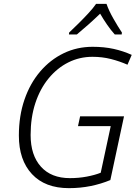

<svg xmlns="http://www.w3.org/2000/svg" viewBox="-20 -967 724 997"><path d="M338 10Q214 10 146 -63Q78 -136 78 -263Q78 -365 107 -449.5Q136 -534 188.5 -595.5Q241 -657 310.5 -690.5Q380 -724 461 -724Q521 -724 570.5 -713Q620 -702 664 -682L642 -631Q601 -649 556 -660.5Q511 -672 460 -672Q393 -672 335 -643Q277 -614 232.5 -560Q188 -506 163.5 -431.5Q139 -357 139 -266Q139 -161 192.5 -101.5Q246 -42 343 -42Q389 -42 431 -50Q473 -58 503 -70L555 -312H385L396 -363H624L553 -32Q505 -12 451 -1Q397 10 338 10ZM339 -798Q358 -816 385 -842.5Q412 -869 438 -897Q464 -925 479 -947H533Q545 -912 569 -870Q593 -828 613 -798L612 -788H576Q556 -810 536 -839Q516 -868 500 -896Q471 -868 439 -839.5Q407 -811 379 -788H338Z"/></svg>

Font: Noto Sans Light
Style: Italic
Weight: 300
Italic angle: -12°
Designer: Monotype Design Team
Foundry: Monotype Imaging Inc.
Version: Version 2.013; ttfautohint (v1.8.4.7-5d5b)